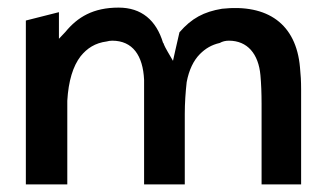

<svg xmlns="http://www.w3.org/2000/svg" viewBox="-20 -495 870 505"><path d="M152 -411 135 -393V-463L48 -441V-10H157V-230C160 -282 172 -321 192 -347C209 -368 230 -382 261 -386C264 -387 270 -388 275 -388C329 -388 356 -349 359 -285V-10H466V-195C466 -224 468 -252 471 -279C477 -311 489 -336 506 -353C520 -367 536 -377 558 -382C565 -386 573 -388 582 -388C631 -388 660 -353 665 -297C667 -275 668 -250 668 -222V-10H772V-260C772 -281 771 -299 769 -318C759 -432 684 -485 564 -472C516 -464 484 -447 452 -410C449 -396 445 -379 441 -362L435 -335L421 -359C417 -366 413 -373 410 -381V-382H409C391 -442 352 -475 292 -475C225 -475 184 -450 152 -411Z"/></svg>

Font: Bluebird
Style: LiNrw
Weight: 300
Designer: Jasper
Foundry: Cannot Into Space Fonts
Version: Version 0.98